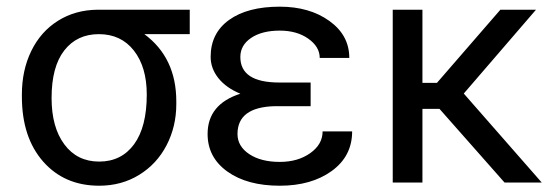

<svg xmlns="http://www.w3.org/2000/svg" viewBox="-20 -558 1702 587"><path d="M560.1 -453.6H421.4Q519 -381.3 519 -248V-239.7Q519 -171.4 489.3 -114Q459.5 -56.6 405.5 -23.4Q351.6 9.8 283.2 9.8Q176.8 9.8 111.8 -64.2Q46.9 -138.2 46.9 -262.7V-269Q46.9 -343.3 75.7 -402.3Q104.5 -461.4 157.5 -494.6Q210.4 -527.8 278.8 -528.3H560.1ZM137.7 -258.3Q137.7 -168.9 176.8 -116.5Q215.8 -64 283.2 -64Q351.1 -64 389.9 -116.9Q428.7 -169.9 428.7 -269Q428.7 -353 389.4 -403.3Q350.1 -453.6 282.2 -453.6Q215.3 -453.6 176.5 -403.8Q137.7 -354 137.7 -258.3Z M706.1 -148.4Q706.1 -110.8 741.9 -86.9Q777.8 -63 835.4 -63Q890.6 -63 928.5 -89.8Q966.3 -116.7 966.3 -156.2H1056.6Q1056.6 -80.6 994.4 -35.4Q932.1 9.8 835.4 9.8Q735.8 9.8 675.3 -33.4Q614.7 -76.7 614.7 -148.4Q614.7 -239.3 714.8 -271.5Q671.9 -289.1 647.9 -318.8Q624 -348.6 624 -384.3Q624 -456.5 680.4 -497.1Q736.8 -537.6 835.4 -537.6Q926.3 -537.6 987.1 -493.9Q1047.9 -450.2 1047.9 -380.9H957.5Q957.5 -415 922.6 -439.7Q887.7 -464.4 835.4 -464.4Q780.8 -464.4 747.8 -442.1Q714.8 -419.9 714.8 -383.8Q714.8 -305.7 834 -305.7H929.7V-233.4H820.3Q706.1 -230.5 706.1 -148.4Z M1323.7 -225.1H1271.5V0H1180.7V-528.3H1271.5V-304.7H1315.9L1509.8 -528.3H1618.7L1397.9 -272L1636.2 0H1522.5Z"/></svg>

Font: SteelSelectRoboto
Style: Roboto-Regular
Weight: 400
Designer: Google
Version: Version 2.137; 2017